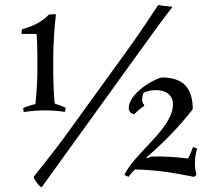

<svg xmlns="http://www.w3.org/2000/svg" viewBox="-20 -724 870 786"><path d="M151 42 549 -510C611 -596 652 -653 685 -694L681 -697C664 -698 645 -700 628 -704C582 -634 545 -579 496 -511L242 -160C206 -111 155 -47 117 1C124 16 134 31 146 41ZM125 -298C111 -295 89 -288 75 -282L77 -265C105 -270 135 -272 163 -272C192 -272 219 -270 246 -266L249 -283C236 -289 217 -296 204 -300C201 -323 198 -386 198 -427V-494C198 -537 203 -620 209 -664L206 -666C198 -666 186 -665 180 -664C149 -632 112 -616 70 -604C69 -601 68 -591 68 -587L70 -585H130C132 -554 133 -526 133 -494V-427C133 -386 128 -324 125 -298ZM641 -407C588 -391 507 -334 507 -281C507 -268 516 -258 530 -257C543 -269 553 -280 570 -290V-296C564 -300 562 -306 562 -317C562 -324 564 -337 567 -344C584 -352 600 -355 618 -355C658 -355 688 -336 688 -297C688 -198 536 -104 489 -8L506 0C515 -12 521 -19 532 -30C610 -30 697 -16 774 0L784 -7C780 -25 778 -40 778 -55C778 -77 781 -96 787 -116L770 -122C764 -105 758 -90 750 -75C705 -81 645 -85 600 -83C592 -81 581 -76 581 -76L579 -79C646 -137 714 -205 769 -277C769 -365 729 -407 641 -407Z"/></svg>

Font: Almendra
Style: Regular
Weight: 400
Designer: Ana Sanfelippo
Foundry: Ana Sanfelippo
Version: Version 1.003